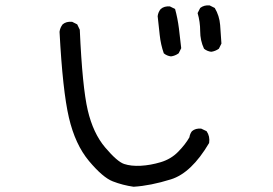

<svg xmlns="http://www.w3.org/2000/svg" viewBox="-20 -714 1040 732"><path d="M489.3 -2Q448.2 -7.8 410.2 -22.5Q372.1 -37.1 319.3 -100.1Q266.6 -163.1 242.7 -265.6Q218.8 -368.2 207 -592.8Q209 -608.4 218.8 -621.1Q232.4 -632.8 254.9 -630.9L274.4 -621.1L284.2 -600.6Q293.9 -381.8 314.5 -293.9Q335 -206.1 380.9 -151.9Q426.8 -97.7 453.1 -88.9Q479.5 -80.1 516.6 -82Q553.7 -84 592.8 -95.7Q631.8 -107.4 659.2 -135.3Q686.5 -163.1 702.1 -190.4Q704.1 -204.1 711.9 -213.9Q725.6 -225.6 747.1 -223.6L767.6 -213.9Q781.2 -194.3 777.3 -168.9Q710 -54.7 631.8 -30.3Q553.7 -5.9 489.3 -2ZM631.8 -499Q616.2 -501 604.5 -510.7Q592.8 -543.9 588.9 -580.6Q585 -617.2 581.1 -652.3Q583 -668 592.8 -679.7Q606.4 -691.4 627.9 -689.5L647.5 -679.7Q657.2 -644.5 662.1 -606Q667 -567.4 670.9 -530.3L661.1 -510.7Q647.5 -501 631.8 -499ZM785.2 -516.6Q769.5 -518.6 757.8 -528.3Q743.2 -559.6 743.2 -595.2Q743.2 -630.9 733.4 -664.1L743.2 -683.6Q757.8 -695.3 779.3 -693.4L798.8 -683.6Q816.4 -654.3 819.3 -618.7Q822.3 -583 824.2 -547.9L814.5 -528.3Q800.8 -518.6 785.2 -516.6Z"/></svg>

Font: NaikaiFont
Style: Regular
Weight: 400
Version: Version 1.67